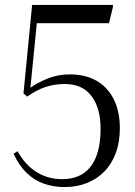

<svg xmlns="http://www.w3.org/2000/svg" viewBox="-20 -743 548 777"><path d="M241 14Q197 14 158 0.5Q119 -13 88 -43Q57 -73 35 -121L51 -131Q83 -74 129 -46Q175 -18 231 -18Q281 -18 315.5 -40Q350 -62 368.5 -107.5Q387 -153 387 -223Q387 -305 350.5 -354Q314 -403 242 -403Q200 -403 163 -390.5Q126 -378 90 -352L75 -365L110 -723H437V-714L421 -649H129L103 -388Q134 -410 175 -426Q216 -442 262 -442Q326 -442 371 -416Q416 -390 440.5 -341Q465 -292 465 -224Q465 -168 448.5 -123.5Q432 -79 402 -48.5Q372 -18 331 -2Q290 14 241 14Z"/></svg>

Font: Literata 60pt Light
Style: Regular
Weight: 300
Designer: Latin by Veronika Burian and Jose Scaglione. Greek by Irene Vlachou. Cyrillic by Vera Evstafieva.
Foundry: TypeTogether
Version: Version 3.103;gftools[0.9.29]